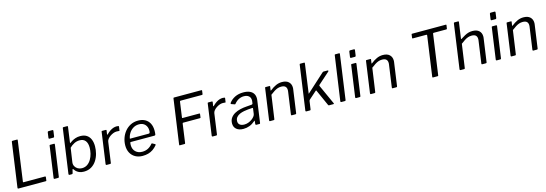

<svg xmlns="http://www.w3.org/2000/svg" viewBox="24 -1860 8503 2989"><g transform="rotate(-15 4275.5 -366.0)"><path d="M162.4 -730Q163.9 -742 175.3 -742H249.5Q260 -742 257.2 -726.6L167.7 -84.6Q165.4 -74.1 175.1 -74.1H521.8Q533.3 -74.1 531.8 -61.4L524.9 -8.8Q523.9 -3.1 521.8 -1.6Q519.7 0 513.5 0H74.9Q59.5 0 61.8 -16.5L162.4 -730Z M727.8 -14.3Q726.5 -4.8 723.7 -2.4Q720.8 0 710.3 0H659.2Q650 0 646.5 -4.3Q643.1 -8.6 644.1 -16.5L715 -518.8Q716.2 -526.2 718.3 -528.1Q720.3 -530 726.4 -530H788.9Q794.7 -530 797.2 -525.8Q799.7 -521.7 798.7 -514.9ZM819.7 -641.9Q818.4 -632.7 815 -628.7Q811.7 -624.7 801.2 -624.7H740.1Q732 -624.7 729.7 -630.6Q727.4 -636.5 728.7 -644.4L740.6 -727Q742.9 -742 755.5 -742H820.6Q826.4 -742 829.5 -736.8Q832.6 -731.5 831.3 -724.4Z M898.5 0Q889.7 0 886.3 -5Q882.8 -10 883.8 -18.7L984 -730.8Q985.2 -737.4 987.7 -739.7Q990.1 -742 995.2 -742H1058.9Q1065 -742 1066.5 -737.5Q1068 -733 1066.7 -725.9L1033.1 -483.3Q1032.1 -473.9 1034.9 -473.8Q1037.6 -473.8 1045.2 -480.8Q1056.1 -488.6 1078.7 -502.8Q1101.3 -517.1 1135 -528.5Q1168.7 -540 1211.9 -540Q1275.7 -540 1315.9 -512.9Q1356.1 -485.8 1375.7 -438.3Q1395.2 -390.8 1395.2 -328.9Q1395.2 -270.2 1379.6 -210.3Q1364.1 -150.4 1331.5 -100.6Q1298.9 -50.7 1248.2 -20.4Q1197.4 10 1127.4 10Q1081.8 10 1050.9 -4.3Q1020.1 -18.7 1001.9 -37.6Q983.8 -56.4 975.5 -70.4Q972.5 -75.4 968.3 -73.9Q964.1 -72.5 962 -63.6L950.3 -14.5Q948.5 -5.8 945 -2.9Q941.6 0 932.3 0ZM989.5 -176.8Q985.1 -141 1001.1 -111.9Q1017.1 -82.9 1046.8 -66.3Q1076.5 -49.7 1111.4 -49.7Q1162.6 -49.7 1199.8 -75.6Q1236.9 -101.5 1261.2 -143.1Q1285.5 -184.7 1297.4 -233.6Q1309.3 -282.6 1309.3 -329.4Q1309.3 -400.9 1278.4 -439.9Q1247.5 -478.9 1185.3 -478.9Q1137.5 -478.9 1095.4 -456.6Q1053.2 -434.3 1022.9 -403Z M1495.7 0Q1488.7 0 1484.9 -4.7Q1481.1 -9.3 1482.1 -15.8L1553 -519.5Q1554.2 -526.2 1556.2 -528.1Q1558.1 -530 1563.4 -530H1622.4Q1628.2 -530 1631.1 -526.9Q1633.9 -523.8 1632.6 -516.3L1623.7 -458.6Q1622.7 -451.7 1626 -451Q1629.3 -450.4 1634.1 -455.2Q1663.5 -485.2 1691.6 -503.9Q1719.7 -522.6 1746.6 -531.3Q1773.5 -540 1798.1 -540Q1818.1 -540 1827.2 -537Q1836.3 -534 1835.1 -527.3L1826.7 -468.3Q1826.1 -462.8 1824.8 -461.1Q1823.5 -459.4 1820.1 -459.7Q1810 -460.8 1798.5 -461.5Q1787 -462.3 1775.2 -462.3Q1752.9 -462.3 1725.8 -452.2Q1698.8 -442.1 1674 -424.9Q1649.2 -407.7 1632.1 -386.4Q1615 -365.1 1612.2 -343.4L1565.8 -12.1Q1564.5 -4.8 1561.7 -2.4Q1558.8 0 1550.5 0H1495.7Z M2074.8 10Q2007.7 10 1957.6 -18.2Q1907.5 -46.4 1880.1 -96.8Q1852.6 -147.3 1852.6 -215.1Q1852.6 -277.1 1872.7 -334.9Q1892.7 -392.8 1930.8 -439.1Q1969 -485.4 2022.9 -512.7Q2076.9 -540 2144.3 -540Q2209.1 -540 2256 -514.3Q2302.9 -488.5 2328.3 -440Q2353.7 -391.4 2353.7 -321.9Q2353.7 -308.2 2352.7 -293.8Q2351.7 -279.5 2349.7 -264Q2348.7 -256.5 2343.7 -251.8Q2338.7 -247.1 2329.4 -247.1H1950Q1942.4 -247.1 1939.4 -237.6Q1936.4 -228 1936.4 -202.2Q1936.4 -133.4 1977.8 -93.6Q2019.2 -53.9 2084.5 -53.9Q2136.7 -53.9 2178.1 -74.9Q2219.6 -96 2252.8 -137.6Q2257.4 -142.1 2261 -141.6Q2264.6 -141.1 2268.5 -138.6L2307.1 -117.5Q2317.9 -112.3 2310.8 -100.8Q2278.4 -61.4 2242.3 -37Q2206.3 -12.6 2165 -1.3Q2123.7 10 2074.8 10ZM2252.6 -300.2Q2263.3 -300.2 2269.3 -308.3Q2275.4 -316.5 2275.4 -345.3Q2275.4 -404.5 2240.1 -442.4Q2204.7 -480.3 2143 -480.3Q2089.7 -480.3 2048.1 -454Q2006.6 -427.8 1981.2 -386.4Q1955.9 -345 1949.7 -300.2Z M2767.7 -730.1Q2768.9 -738.2 2771.4 -740.1Q2773.8 -742 2779.6 -742H3221.3Q3231.7 -742 3229.4 -731L3222.3 -679.5Q3221.3 -673.3 3218.9 -670.6Q3216.6 -667.9 3209.1 -667.9H2864.6Q2859.1 -667.9 2856.4 -665.3Q2853.8 -662.8 2852.5 -654.6L2818.2 -409.7Q2817.2 -404.3 2818.8 -401.8Q2820.5 -399.3 2826.3 -399.3H3096Q3101.1 -399.3 3102.9 -397.6Q3104.6 -395.8 3104.4 -390.7L3097.7 -337Q3097.4 -331.6 3094.9 -329.1Q3092.3 -326.6 3085.7 -326.6H2815.9Q2810.4 -326.6 2808.3 -324.2Q2806.3 -321.8 2804.3 -313.6L2762.3 -10.7Q2761 -3.7 2758 -1.8Q2754.9 0 2747.9 0H2676.3Q2668.3 0 2666.8 -3.3Q2665.2 -6.7 2666.8 -16.5L2767.7 -730.1Z M3205.7 0Q3198.7 0 3194.9 -4.7Q3191.1 -9.3 3192.1 -15.8L3263 -519.5Q3264.2 -526.2 3266.2 -528.1Q3268.1 -530 3273.4 -530H3332.4Q3338.2 -530 3341.1 -526.9Q3343.9 -523.8 3342.6 -516.3L3333.7 -458.6Q3332.7 -451.7 3336 -451Q3339.3 -450.4 3344.1 -455.2Q3373.5 -485.2 3401.6 -503.9Q3429.7 -522.6 3456.6 -531.3Q3483.5 -540 3508.1 -540Q3528.1 -540 3537.2 -537Q3546.3 -534 3545.1 -527.3L3536.7 -468.3Q3536.1 -462.8 3534.8 -461.1Q3533.5 -459.4 3530.1 -459.7Q3520 -460.8 3508.5 -461.5Q3497 -462.3 3485.2 -462.3Q3462.9 -462.3 3435.8 -452.2Q3408.8 -442.1 3384 -424.9Q3359.2 -407.7 3342.1 -386.4Q3325 -365.1 3322.2 -343.4L3275.8 -12.1Q3274.5 -4.8 3271.7 -2.4Q3268.8 0 3260.5 0H3205.7Z M3885.3 -61.7Q3844.4 -25.3 3797.5 -7.7Q3750.6 10 3698.6 10Q3627.2 10 3587.1 -24.4Q3547 -58.8 3547 -115.8Q3547 -169 3572.7 -205.7Q3598.4 -242.4 3640.4 -265.5Q3682.5 -288.5 3733.6 -300.1Q3784.7 -311.7 3835.3 -314.6L3914 -321.1Q3933 -322.6 3935.3 -338.2L3939 -365.4Q3940 -370.8 3940.4 -376.1Q3940.7 -381.4 3940.7 -386.6Q3940.7 -430.5 3912.3 -455.1Q3883.9 -479.7 3834.1 -479.7Q3789.8 -479.7 3750.6 -460Q3711.3 -440.2 3677.2 -398.1Q3674.2 -394.3 3671.3 -393.7Q3668.5 -393.2 3662.8 -395.2L3611.9 -413.2Q3608.2 -415.2 3606.6 -419.3Q3605 -423.5 3609.7 -432.7Q3646 -482.3 3704.5 -511.2Q3762.9 -540 3839.8 -540Q3900.9 -540 3941.3 -522.4Q3981.7 -504.7 4002 -472.7Q4022.3 -440.7 4022.3 -396.6Q4022.3 -389.6 4021.8 -382.2Q4021.3 -374.8 4020.3 -366.8L3970.6 -12.3Q3969.3 -3.8 3967 -1.9Q3964.7 0 3957.3 0H3906.5Q3900 0 3897 -4.3Q3894 -8.6 3894.2 -16.1L3899 -63.6Q3898.5 -76.9 3885.3 -61.7ZM3923.4 -256.8Q3924.6 -265.1 3922.6 -267.8Q3920.5 -270.5 3912.9 -269.5L3843.8 -264.2Q3814.3 -261.7 3777.7 -254.9Q3741.2 -248.1 3708.1 -233.8Q3675.1 -219.4 3653.7 -193.6Q3632.4 -167.9 3632.4 -128.2Q3632.4 -92.6 3658.2 -72.4Q3684.1 -52.2 3730 -52.2Q3763.9 -52.2 3795.4 -64Q3826.9 -75.8 3852.1 -94Q3878.1 -112.8 3893.8 -133.6Q3909.6 -154.4 3912 -173.4Z M4128.3 0Q4121.8 0 4118.9 -4.7Q4116.1 -9.3 4117.1 -15.8L4188 -519.5Q4189.2 -526.2 4191.2 -528.1Q4193.1 -530 4198.4 -530H4260.7Q4266 -530 4268.3 -527.9Q4270.5 -525.7 4269.3 -519.3L4260.8 -462Q4259.8 -451.2 4269.2 -458.9Q4317.2 -497.1 4364.4 -518.6Q4411.7 -540 4462.6 -540Q4533.4 -540 4570.3 -505.1Q4607.1 -470.2 4607.1 -413.3Q4607.1 -407 4606.6 -400.4Q4606.1 -393.8 4605.1 -386.5L4552.5 -13.1Q4551.2 -5.4 4548.3 -2.7Q4545.4 0 4537.4 0H4479.4Q4472.9 0 4470.2 -4.5Q4467.4 -9 4468.7 -15.8L4518.8 -370.6Q4519.8 -377.7 4520.3 -384.3Q4520.8 -390.8 4520.8 -396.4Q4520.8 -433.7 4499.8 -453.7Q4478.8 -473.7 4432.9 -473.7Q4402.2 -473.7 4374.9 -464.3Q4347.7 -454.9 4319.3 -436.6Q4291 -418.3 4255.1 -391.1L4200.8 -12.1Q4199.5 -4.8 4196.5 -2.4Q4193.5 0 4184.9 0H4128.3Z M5156.8 -14.3Q5159.8 -7.8 5159.1 -3.9Q5158.4 0 5149.5 0H5080Q5073.5 0 5069.9 -4.1Q5066.3 -8.1 5063.8 -14.3L4948.4 -272.2Q4945.3 -280.3 4936.5 -271.9L4815.1 -164.1Q4811.1 -160.1 4807.9 -155.3Q4804.7 -150.5 4803.4 -143.6L4785.1 -14.3Q4783.8 -4.8 4781.1 -2.4Q4778.3 0 4767.9 0H4716.7Q4707.3 0 4703.8 -4.3Q4700.3 -8.6 4701.3 -16.5L4802.2 -730.8Q4803.5 -738.2 4805.6 -740.1Q4807.6 -742 4813.4 -742H4876.2Q4882.3 -742 4884.6 -737.8Q4887 -733.7 4885 -726.6L4820.7 -262.4Q4819.7 -254.8 4820.9 -255.5Q4822.2 -256.2 4828.9 -262.5L5112.4 -519.9Q5119.2 -526.4 5124 -528.2Q5128.7 -530 5134.2 -530H5195.1Q5205.6 -530 5208 -523.7Q5210.4 -517.4 5201.5 -509.3L5020.4 -348.4Q5016.3 -344.8 5013.9 -341Q5011.6 -337.3 5013.4 -330.6L5156.8 -14.3Z M5349.1 -14.3Q5347.8 -4.8 5344.9 -2.4Q5342.1 0 5331.6 0H5280.2Q5271 0 5267.4 -4.3Q5263.8 -8.6 5264.8 -16.5L5367.1 -730.8Q5368.3 -738.2 5370.3 -740.1Q5372.2 -742 5378.3 -742H5440.2Q5452.3 -742 5449.3 -728Z M5587.8 -14.3Q5586.5 -4.8 5583.7 -2.4Q5580.8 0 5570.3 0H5519.2Q5510 0 5506.5 -4.3Q5503.1 -8.6 5504.1 -16.5L5575 -518.8Q5576.2 -526.2 5578.3 -528.1Q5580.3 -530 5586.4 -530H5648.9Q5654.7 -530 5657.2 -525.8Q5659.7 -521.7 5658.7 -514.9ZM5679.7 -641.9Q5678.4 -632.7 5675 -628.7Q5671.7 -624.7 5661.2 -624.7H5600.1Q5592 -624.7 5589.7 -630.6Q5587.4 -636.5 5588.7 -644.4L5600.6 -727Q5602.9 -742 5615.5 -742H5680.6Q5686.4 -742 5689.5 -736.8Q5692.6 -731.5 5691.3 -724.4Z M5754.3 0Q5747.8 0 5744.9 -4.7Q5742.1 -9.3 5743.1 -15.8L5814 -519.5Q5815.2 -526.2 5817.2 -528.1Q5819.1 -530 5824.4 -530H5886.7Q5892 -530 5894.3 -527.9Q5896.5 -525.7 5895.3 -519.3L5886.8 -462Q5885.8 -451.2 5895.2 -458.9Q5943.2 -497.1 5990.4 -518.6Q6037.7 -540 6088.6 -540Q6159.4 -540 6196.3 -505.1Q6233.1 -470.2 6233.1 -413.3Q6233.1 -407 6232.6 -400.4Q6232.1 -393.8 6231.1 -386.5L6178.5 -13.1Q6177.2 -5.4 6174.3 -2.7Q6171.4 0 6163.4 0H6105.4Q6098.9 0 6096.2 -4.5Q6093.4 -9 6094.7 -15.8L6144.8 -370.6Q6145.8 -377.7 6146.3 -384.3Q6146.8 -390.8 6146.8 -396.4Q6146.8 -433.7 6125.8 -453.7Q6104.8 -473.7 6058.9 -473.7Q6028.2 -473.7 6000.9 -464.3Q5973.7 -454.9 5945.3 -436.6Q5917 -418.3 5881.1 -391.1L5826.8 -12.1Q5825.5 -4.8 5822.5 -2.4Q5819.5 0 5810.9 0H5754.3Z M6606.5 -733Q6607.8 -738.6 6609.6 -740.3Q6611.4 -742 6617.9 -742H7159.9Q7166.4 -742 7167.8 -739.4Q7169.2 -736.9 7168 -731.5L7160.1 -678.1Q7159.1 -673 7156.4 -670.9Q7153.7 -668.7 7147.4 -668.7H6945.7Q6938.6 -668.7 6936 -666.3Q6933.3 -663.9 6932.1 -657.1L6841.3 -11.8Q6840.3 -4.4 6837.8 -2.2Q6835.4 0 6829.5 0H6756.8Q6748.9 0 6746.7 -3.5Q6744.5 -6.9 6745.8 -15.1L6836.5 -656.7Q6837.5 -668.7 6825.8 -668.7H6609.1Q6597.8 -668.7 6599.4 -678.9Z M7200 0Q7193.3 0 7189.3 -4.7Q7185.3 -9.3 7186.3 -15.8L7287.2 -731.5Q7288.5 -738.2 7291.1 -740.1Q7293.7 -742 7299.1 -742H7358.3Q7370.3 -742 7368 -729.4L7331.4 -471.2Q7329.8 -458.9 7337.9 -464Q7378.2 -490.4 7409.6 -507.2Q7441 -523.9 7470.1 -532Q7499.2 -540 7531.9 -540Q7603.5 -540 7639.9 -505.7Q7676.4 -471.3 7676.4 -413.9Q7676.4 -407.3 7675.9 -400.3Q7675.4 -393.2 7674.1 -385.7L7621.5 -13.1Q7620.2 -5.4 7617.6 -2.7Q7615 0 7607 0H7550.6Q7534.9 0 7537.7 -15.8L7588.1 -372.2Q7589.1 -378.8 7589.4 -385Q7589.8 -391.1 7589.8 -396.7Q7589.8 -434 7568.9 -453.8Q7548 -473.7 7502.2 -473.7Q7471.4 -473.7 7444.2 -464.3Q7417 -454.9 7388.6 -436.6Q7360.3 -418.3 7324.3 -391.1L7270.1 -12.1Q7268.8 -4.8 7266.1 -2.4Q7263.3 0 7254.8 0Z M7853.8 -14.3Q7852.5 -4.8 7849.7 -2.4Q7846.8 0 7836.3 0H7785.2Q7776 0 7772.5 -4.3Q7769.1 -8.6 7770.1 -16.5L7841 -518.8Q7842.2 -526.2 7844.3 -528.1Q7846.3 -530 7852.4 -530H7914.9Q7920.7 -530 7923.2 -525.8Q7925.7 -521.7 7924.7 -514.9ZM7945.7 -641.9Q7944.4 -632.7 7941 -628.7Q7937.7 -624.7 7927.2 -624.7H7866.1Q7858 -624.7 7855.7 -630.6Q7853.4 -636.5 7854.7 -644.4L7866.6 -727Q7868.9 -742 7881.5 -742H7946.6Q7952.4 -742 7955.5 -736.8Q7958.6 -731.5 7957.3 -724.4Z M8020.3 0Q8013.8 0 8010.9 -4.7Q8008.1 -9.3 8009.1 -15.8L8080 -519.5Q8081.2 -526.2 8083.2 -528.1Q8085.1 -530 8090.4 -530H8152.7Q8158 -530 8160.3 -527.9Q8162.5 -525.7 8161.3 -519.3L8152.8 -462Q8151.8 -451.2 8161.2 -458.9Q8209.2 -497.1 8256.4 -518.6Q8303.7 -540 8354.6 -540Q8425.4 -540 8462.3 -505.1Q8499.1 -470.2 8499.1 -413.3Q8499.1 -407 8498.6 -400.4Q8498.1 -393.8 8497.1 -386.5L8444.5 -13.1Q8443.2 -5.4 8440.3 -2.7Q8437.4 0 8429.4 0H8371.4Q8364.9 0 8362.2 -4.5Q8359.4 -9 8360.7 -15.8L8410.8 -370.6Q8411.8 -377.7 8412.3 -384.3Q8412.8 -390.8 8412.8 -396.4Q8412.8 -433.7 8391.8 -453.7Q8370.8 -473.7 8324.9 -473.7Q8294.2 -473.7 8266.9 -464.3Q8239.7 -454.9 8211.3 -436.6Q8183 -418.3 8147.1 -391.1L8092.8 -12.1Q8091.5 -4.8 8088.5 -2.4Q8085.5 0 8076.9 0H8020.3Z"/></g></svg>

Font: Libre Franklin Thin
Style: Italic
Weight: 100
Italic angle: -8°
Designer: Pablo Impallari, Rodrigo Fuenzalida, Nhung Nguyen
Foundry: Impallari Type
Version: Version 3.000